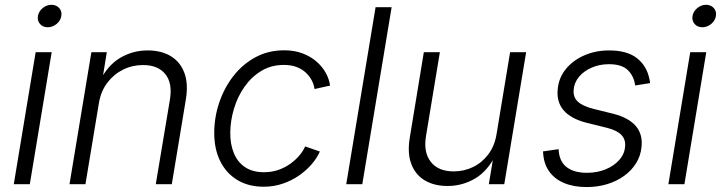

<svg xmlns="http://www.w3.org/2000/svg" viewBox="-20 -757 2963 789"><path d="M36.6 0 126.5 -542.5H192.4L102.5 0ZM176.3 -645Q156.2 -645 144.5 -658.4Q132.8 -671.9 135.7 -690.9Q139.2 -710.4 155.5 -723.9Q171.9 -737.3 191.4 -737.3Q211.4 -737.3 223.4 -723.9Q235.4 -710.4 231.9 -690.9Q229 -671.9 212.4 -658.4Q195.8 -645 176.3 -645Z M386.7 -335 331.1 0H265.6L355.5 -542.5H418.9L398.4 -416L387.2 -418Q420.9 -487.8 473.1 -518.8Q525.4 -549.8 586.4 -549.8Q642.6 -549.8 681.6 -526.4Q720.7 -502.9 737.5 -458Q754.4 -413.1 743.7 -348.1L686 0H620.1L678.2 -347.2Q689.5 -415 659.4 -452.4Q629.4 -489.7 567.9 -489.7Q523.9 -489.7 485.8 -470.9Q447.8 -452.1 421.4 -417.5Q395 -382.8 386.7 -335Z M1063.5 10.3Q1000.5 10.3 954.8 -17.6Q909.2 -45.4 884.5 -95.7Q859.9 -146 860.4 -212.9Q860.8 -276.4 881.3 -336.7Q901.9 -397 939.5 -445.1Q977.1 -493.2 1029.8 -521.7Q1082.5 -550.3 1147.9 -550.3Q1189.9 -550.3 1223.4 -537.6Q1256.8 -524.9 1280.8 -503.9Q1304.7 -482.9 1318.8 -457.3Q1333 -431.6 1336.4 -405.3L1272.5 -391.1Q1270.5 -407.7 1262 -425Q1253.4 -442.4 1238 -457.3Q1222.7 -472.2 1200 -481.2Q1177.2 -490.2 1146.5 -490.2Q1094.7 -490.2 1054.2 -465.8Q1013.7 -441.4 985.1 -400.9Q956.5 -360.4 941.7 -311Q926.8 -261.7 926.3 -212.4Q925.8 -165 940.9 -127.9Q956.1 -90.8 987.1 -70.1Q1018.1 -49.3 1064.5 -49.3Q1097.2 -49.3 1124.8 -59.1Q1152.3 -68.8 1174.3 -85Q1196.3 -101.1 1211.4 -119.4Q1226.6 -137.7 1233.9 -155.3L1294.4 -134.3Q1282.7 -107.4 1260.5 -81.8Q1238.3 -56.2 1208.3 -35.4Q1178.2 -14.6 1141.6 -2.2Q1105 10.3 1063.5 10.3Z M1589.4 -727.5 1468.8 0H1402.8L1523.4 -727.5Z M1819.3 7.3Q1764.6 7.3 1725.8 -15.6Q1687 -38.6 1670.2 -83.3Q1653.3 -127.9 1664.1 -192.4L1721.7 -542.5H1787.6L1730.5 -197.3Q1719.7 -130.4 1750.5 -91.6Q1781.2 -52.7 1844.2 -52.7Q1887.2 -52.7 1924.3 -70.8Q1961.4 -88.9 1987.1 -123.3Q2012.7 -157.7 2020.5 -205.6L2076.2 -542.5H2142.1L2052.2 0H1988.8L2009.8 -127H2020.5Q1985.8 -55.2 1933.1 -23.9Q1880.4 7.3 1819.3 7.3Z M2390.6 11.7Q2338.4 11.7 2299.8 -4.2Q2261.2 -20 2238.8 -49.8Q2216.3 -79.6 2212.4 -122.6Q2211.9 -126.5 2211.9 -128.4Q2211.9 -130.4 2211.4 -134.8L2275.4 -144Q2277.8 -94.2 2308.1 -70.6Q2338.4 -46.9 2391.6 -46.9Q2434.6 -46.9 2469.2 -61.3Q2503.9 -75.7 2525.4 -100.3Q2546.9 -125 2548.8 -155.8Q2551.3 -184.1 2533.4 -202.6Q2515.6 -221.2 2475.6 -231.4L2390.6 -252.4Q2325.7 -269 2295.9 -304Q2266.1 -338.9 2272 -391.6Q2276.4 -438.5 2305.9 -474.1Q2335.4 -509.8 2381.8 -529.8Q2428.2 -549.8 2483.4 -549.8Q2557.1 -549.8 2597.7 -517.8Q2638.2 -485.8 2648.9 -431.2Q2649.9 -427.2 2650.4 -423.8Q2650.9 -420.4 2651.4 -415.5L2590.3 -405.8Q2585 -444.3 2560.1 -468.8Q2535.2 -493.2 2482.4 -493.2Q2443.8 -493.2 2411.6 -479.2Q2379.4 -465.3 2359.6 -441.7Q2339.8 -418 2337.4 -388.2Q2334.5 -358.4 2354.2 -339.6Q2374 -320.8 2418.9 -309.6L2499.5 -289.6Q2563.5 -273.4 2592.8 -239Q2622.1 -204.6 2616.2 -152.8Q2612.8 -116.7 2594 -86.4Q2575.2 -56.2 2544.7 -34.2Q2514.2 -12.2 2474.9 -0.2Q2435.5 11.7 2390.6 11.7Z M2726.6 0 2816.4 -542.5H2882.3L2792.5 0ZM2866.2 -645Q2846.2 -645 2834.5 -658.4Q2822.8 -671.9 2825.7 -690.9Q2829.1 -710.4 2845.5 -723.9Q2861.8 -737.3 2881.3 -737.3Q2901.4 -737.3 2913.3 -723.9Q2925.3 -710.4 2921.9 -690.9Q2918.9 -671.9 2902.3 -658.4Q2885.7 -645 2866.2 -645Z"/></svg>

Font: Inter 16pt Light
Style: Italic
Weight: 300
Italic angle: -9.3988°
Version: Version 4.001;git-66647c0bb